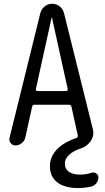

<svg xmlns="http://www.w3.org/2000/svg" viewBox="-20 -750 540 990"><path d="M246.1 -659.2 165 -291Q164.1 -286.1 166.5 -283.2Q168.9 -280.3 173.8 -280.3H320.3Q324.2 -280.3 327.1 -283.2Q330.1 -286.1 329.1 -291L248 -659.2Q248 -660.2 247.1 -660.2Q246.1 -660.2 246.1 -659.2ZM59.6 0Q43.9 0 34.7 -12.7Q25.4 -25.4 29.3 -40L187.5 -680.7Q192.4 -702.1 209.5 -716.3Q226.6 -730.5 249 -730.5Q271.5 -730.5 288.6 -716.3Q305.7 -702.1 310.5 -680.7L459 -83Q466.8 -50.8 447.8 -22.9Q428.7 4.9 396.5 15.6Q356.4 28.3 335.4 49.3Q314.5 70.3 314.5 91.8Q314.5 149.4 393.6 150.4Q422.9 150.4 453.1 140.6Q464.8 136.7 476.1 144Q487.3 151.4 487.3 164.1Q487.3 180.7 477.1 194.3Q466.8 208 451.2 211.9Q416 219.7 383.8 219.7Q312.5 219.7 274.9 189.9Q237.3 160.2 237.3 105.5Q237.3 59.6 272 22Q306.6 -15.6 373 -38.1Q382.8 -41 380.9 -52.7L348.6 -199.2Q346.7 -210 335.9 -210H158.2Q147.5 -210 145.5 -199.2L110.4 -40Q106.4 -23.4 91.8 -11.7Q77.1 0 59.6 0Z"/></svg>

Font: Rounded-X Mgen+ 2m regular
Style: Regular
Weight: 400
Designer: [Source Han Sans]
Ryoko NISHIZUKA  (kana & ideographs); Paul D. Hunt (Latin, Greek & Cyrillic); Wenlong ZHANG  (bopomofo
Version: Version 1.059.20150602